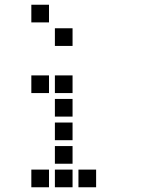

<svg xmlns="http://www.w3.org/2000/svg" viewBox="-20 -808 640 815"><path d="M114 -788Q113 -788 113 -788Q113 -788 113 -787V-714Q113 -713 113 -713Q113 -713 114 -713H187Q188 -713 188 -713Q188 -713 188 -714V-787Q188 -788 188 -788Q188 -788 187 -788ZM214 -688Q213 -688 213 -688Q213 -688 213 -687V-614Q213 -613 213 -613Q213 -613 214 -613H287Q288 -613 288 -613Q288 -613 288 -614V-687Q288 -688 288 -688Q288 -688 287 -688ZM114 -488Q113 -488 113 -488Q113 -488 113 -487V-414Q113 -413 113 -413Q113 -413 114 -413H187Q188 -413 188 -413Q188 -413 188 -414V-487Q188 -488 188 -488Q188 -488 187 -488ZM214 -488Q213 -488 213 -488Q213 -488 213 -487V-414Q213 -413 213 -413Q213 -413 214 -413H287Q288 -413 288 -413Q288 -413 288 -414V-487Q288 -488 288 -488Q288 -488 287 -488ZM214 -388Q213 -388 213 -388Q213 -388 213 -387V-314Q213 -313 213 -313Q213 -313 214 -313H287Q288 -313 288 -313Q288 -313 288 -314V-387Q288 -388 288 -388Q288 -388 287 -388ZM214 -288Q213 -288 213 -288Q213 -288 213 -287V-214Q213 -213 213 -213Q213 -213 214 -213H287Q288 -213 288 -213Q288 -213 288 -214V-287Q288 -288 288 -288Q288 -288 287 -288ZM214 -188Q213 -188 213 -188Q213 -188 213 -187V-114Q213 -113 213 -113Q213 -113 214 -113H287Q288 -113 288 -113Q288 -113 288 -114V-187Q288 -188 288 -188Q288 -188 287 -188ZM114 -88Q113 -88 113 -88Q113 -88 113 -87V-14Q113 -13 113 -13Q113 -13 114 -13H187Q188 -13 188 -13Q188 -13 188 -14V-87Q188 -88 188 -88Q188 -88 187 -88ZM214 -88Q213 -88 213 -88Q213 -88 213 -87V-14Q213 -13 213 -13Q213 -13 214 -13H287Q288 -13 288 -13Q288 -13 288 -14V-87Q288 -88 288 -88Q288 -88 287 -88ZM314 -88Q313 -88 313 -88Q313 -88 313 -87V-14Q313 -13 313 -13Q313 -13 314 -13H387Q388 -13 388 -13Q388 -13 388 -14V-87Q388 -88 388 -88Q388 -88 387 -88Z"/></svg>

Font: Doto Black
Style: Bold
Weight: 700
Monospace: yes
Version: Version 1.000